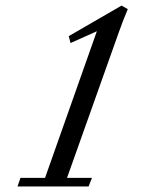

<svg xmlns="http://www.w3.org/2000/svg" viewBox="-20 -671 532 691"><path d="M43 0 53.7 -30.8H142.1L328.6 -558.6L233.9 -516.1L227.5 -541L417.5 -650.9L439.9 -638.2Q421.4 -594.2 407.2 -553.7L221.2 -30.8H311L298.8 0Z"/></svg>

Font: Elstob 10pt
Style: Italic
Weight: 400
Italic angle: -20°
Designer: Peter S. Baker
Version: Version 1.015